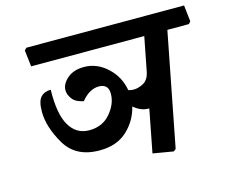

<svg xmlns="http://www.w3.org/2000/svg" viewBox="-96 -781 1110 940"><g transform="rotate(-15 458.5 -310.5)"><path d="M908.2 -649.4 917.5 -566.4 907.2 -555.2H798.3L686.5 19L674.3 27.8L571.3 10.3L613.3 -206.5H611.8Q589.4 -206.5 570.6 -214.8Q551.8 -223.1 535.2 -237.3Q519 -168.5 466.3 -119.6Q413.6 -70.8 326.2 -70.8Q205.6 -70.8 153.3 -160.2Q101.1 -249.5 101.1 -326.2Q101.1 -380.4 119.9 -400.1Q138.7 -419.9 170.9 -419.9Q168 -297.4 202.6 -238.3Q237.3 -179.2 302.7 -179.2Q370.1 -179.2 410.2 -226.6Q450.2 -273.9 450.2 -324.7Q450.2 -351.1 437.5 -362.8Q424.8 -374.5 402.8 -374.5Q377 -374.5 354.5 -361.1Q332 -347.7 313 -323.7Q273.9 -331.1 256.8 -353.5Q239.7 -376 239.7 -398.4Q239.7 -430.2 271.5 -457.8Q303.2 -485.4 356 -485.4Q421.4 -485.4 473.1 -437.7Q524.9 -390.1 537.1 -319.8Q543.5 -317.4 550.3 -316.4Q557.1 -315.4 563.5 -315.4Q588.4 -315.4 614.3 -329.8Q640.1 -344.2 647.9 -384.3L681.2 -555.2H107.9L98.1 -638.2L108.9 -649.4Z"/></g></svg>

Font: Sitara
Style: Bold Italic
Weight: 700
Italic angle: -11°
Designer: Neelakash Kshetrimayum
Foundry: Neelakash Kshetrimayum
Version: Version 1.000;PS Version 1.000;PS 1.0;hotconv 1.;hotconv 1.0